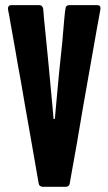

<svg xmlns="http://www.w3.org/2000/svg" viewBox="-20 -720 418 740"><path d="M355.5 -700.2Q355.5 -700.2 340.8 -700.2Q327.1 -700.2 308.6 -700.2Q287.1 -700.2 266.6 -700.2Q247.1 -700.2 247.1 -700.2Q247.1 -700.2 247.1 -700.2Q247.1 -700.2 247.1 -700.2Q240.2 -700.2 236.3 -696.3Q232.4 -692.4 232.4 -685.5Q232.4 -685.5 230.5 -674.8Q229.5 -664.1 227.5 -644.5Q224.6 -609.4 219.7 -553.7Q213.9 -499 208 -442.4Q201.2 -371.1 196.3 -316.4Q191.4 -261.7 191.4 -261.7Q191.4 -261.7 189.5 -261.7Q186.5 -261.7 186.5 -261.7Q186.5 -261.7 181.6 -316.4Q176.8 -371.1 169.9 -442.4Q167 -472.7 164.1 -502.9Q161.1 -533.2 158.2 -562.5Q153.3 -614.3 149.4 -650.4Q146.5 -685.5 146.5 -685.5Q146.5 -685.5 146.5 -685.5Q146.5 -685.5 146.5 -685.5Q145.5 -692.4 141.6 -696.3Q137.7 -700.2 130.9 -700.2Q130.9 -700.2 117.2 -700.2Q102.5 -700.2 85 -700.2Q62.5 -700.2 43 -700.2Q23.4 -700.2 23.4 -700.2Q23.4 -700.2 23.4 -700.2Q23.4 -700.2 23.4 -700.2Q16.6 -700.2 13.7 -696.3Q10.7 -693.4 10.7 -688.5Q10.7 -687.5 10.7 -685.5Q10.7 -685.5 12.7 -673.8Q15.6 -662.1 18.6 -641.6Q25.4 -602.5 37.1 -538.1Q47.9 -473.6 61.5 -400.4Q69.3 -352.5 78.1 -303.7Q86.9 -254.9 94.7 -210Q109.4 -127.9 119.1 -70.3Q128.9 -13.7 128.9 -13.7Q128.9 -13.7 128.9 -13.7Q128.9 -13.7 128.9 -13.7Q129.9 -6.8 133.8 -3.9Q138.7 0 144.5 0Q144.5 0 189.5 0Q233.4 0 233.4 0Q233.4 0 233.4 0Q233.4 0 233.4 0Q240.2 0 244.1 -3.9Q248 -6.8 249 -13.7Q249 -13.7 251 -25.4Q252.9 -37.1 256.8 -58.6Q263.7 -97.7 275.4 -162.1Q286.1 -226.6 298.8 -299.8Q314.5 -388.7 330.1 -477.5Q345.7 -565.4 355.5 -621.1Q361.3 -651.4 364.3 -668.9Q367.2 -685.5 367.2 -685.5Q367.2 -685.5 367.2 -685.5Q367.2 -685.5 367.2 -685.5Q367.2 -687.5 367.2 -688.5Q367.2 -693.4 365.2 -696.3Q361.3 -700.2 355.5 -700.2Q355.5 -700.2 355.5 -700.2Q355.5 -700.2 355.5 -700.2Z"/></svg>

Font: Franchise Goodkids
Style: Regular
Weight: 500
Designer: ""
Version: ""